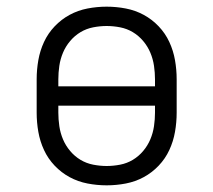

<svg xmlns="http://www.w3.org/2000/svg" viewBox="-20 -548 640 576"><path d="M300 8Q271 8 242.5 2.5Q214 -3 189 -16.5Q164 -30 144 -51Q124 -72 112 -98Q100 -124 95 -152.5Q90 -181 90 -210V-310Q90 -339 95 -367.5Q100 -396 112 -422Q124 -448 144 -469Q164 -490 189 -503.5Q214 -517 242.5 -522.5Q271 -528 300 -528Q329 -528 357.5 -522.5Q386 -517 411 -503.5Q436 -490 456 -469Q476 -448 488 -422Q500 -396 505 -367.5Q510 -339 510 -310V-210Q510 -181 505 -152.5Q500 -124 488 -98Q476 -72 456 -51Q436 -30 411 -16.5Q386 -3 357.5 2.5Q329 8 300 8ZM155 -289H445V-310Q445 -330 442 -350.5Q439 -371 431 -390Q423 -409 409.5 -425Q396 -441 378.5 -451.5Q361 -462 340.5 -466Q320 -470 300 -470Q280 -470 259.5 -466Q239 -462 221.5 -451.5Q204 -441 190.5 -425Q177 -409 169 -390Q161 -371 158 -350.5Q155 -330 155 -310ZM300 -50Q320 -50 340.5 -54Q361 -58 378.5 -68.5Q396 -79 409.5 -95Q423 -111 431 -130Q439 -149 442 -169.5Q445 -190 445 -210V-231H155V-210Q155 -190 158 -169.5Q161 -149 169 -130Q177 -111 190.5 -95Q204 -79 221.5 -68.5Q239 -58 259.5 -54Q280 -50 300 -50Z"/></svg>

Font: Iosevka Etoile Light
Style: Regular
Weight: 300
Designer: Belleve Invis
Foundry: Belleve Invis
Version: Version 25.0.1; ttfautohint (v1.8.4)